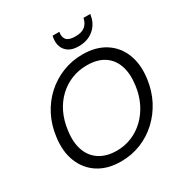

<svg xmlns="http://www.w3.org/2000/svg" viewBox="-207 -1070 1182 1240"><g transform="rotate(-30 384.0 -450.5)"><path d="M339 12Q240 12 171.5 -32Q103 -76 72 -154Q41 -232 55 -334Q65 -416 100.5 -485.5Q136 -555 191.5 -605.5Q247 -656 317 -684Q387 -712 466 -712Q566 -712 634.5 -668Q703 -624 733.5 -546Q764 -468 750 -366Q739 -283 703.5 -214.5Q668 -146 613 -95Q558 -44 488.5 -16Q419 12 339 12ZM351 -62Q409 -62 461.5 -83.5Q514 -105 556 -145Q598 -185 626 -241Q654 -297 663 -365Q675 -450 654 -511Q633 -572 583 -604.5Q533 -637 456 -637Q395 -637 342 -616Q289 -595 246.5 -555Q204 -515 177 -459.5Q150 -404 141 -335Q129 -250 150.5 -189Q172 -128 223.5 -95Q275 -62 351 -62ZM475 -769Q429 -769 401.5 -786.5Q374 -804 363 -833.5Q352 -863 358 -899L361 -913H411Q404 -876 421.5 -855.5Q439 -835 487 -835Q535 -835 559.5 -855.5Q584 -876 591 -913H642L639 -899Q633 -863 611.5 -833.5Q590 -804 555.5 -786.5Q521 -769 475 -769Z"/></g></svg>

Font: DM Sans 36pt
Style: Italic
Weight: 400
Italic angle: -10°
Designer: Colophon Foundry, Jonny Pinhorn
Foundry: Colophon Foundry
Version: Version 4.004;gftools[0.9.30]